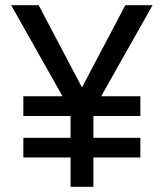

<svg xmlns="http://www.w3.org/2000/svg" viewBox="-20 -720 631 740"><path d="M252 -113H70V-189H252V-273H70V-349H221L23 -700H129L296 -383L463 -700H568L370 -349H521V-273H340V-189H521V-113H340V0H252Z"/></svg>

Font: NT Somic Medium
Style: Regular
Weight: 500
Designer: Ravid Balaliev — lead type designer, mastering
Michael Voronin — secret advisor, marketing
Ivan Kovalenko — best boy
Foundry: NT Type
Version: Version 0.7